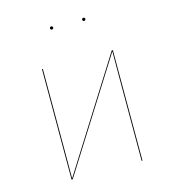

<svg xmlns="http://www.w3.org/2000/svg" viewBox="-104 -781 789 868"><g transform="rotate(-15 290.0 -346.5)"><path d="M214.4 -693.1C209.6 -693.1 207 -689.5 207 -685.7C207 -681.9 209.6 -678.4 214.4 -678.4C219.2 -678.4 221.8 -681.9 221.8 -685.7C221.8 -689.5 219.2 -693.1 214.4 -693.1ZM365.1 -693.1C360.2 -693.1 357.6 -689.5 357.6 -685.7C357.6 -681.9 360.2 -678.4 365.1 -678.4C369.9 -678.4 372.4 -681.9 372.4 -685.7C372.4 -689.5 369.9 -693.1 365.1 -693.1ZM456.1 -517.2H450.9L128.1 -4.5C128.3 -45.1 128.3 -83.7 128.3 -123.5V-517.2H124.3V0H129.6L452.4 -512.7C452.2 -473.4 452.1 -433.6 452.1 -394V0H456.1Z"/></g></svg>

Font: Fira Sans Four
Style: Regular
Weight: 100
Designer: Carrois Corporate & Edenspiekermann AG
Foundry: Carrois Corporate GbR & Edenspiekermann AG
Version: Version 4.203;PS 004.203;hotconv 1.0.88;makeotf.lib2.5.64775